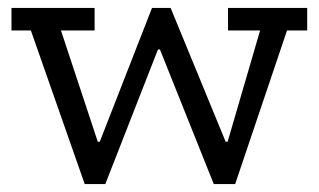

<svg xmlns="http://www.w3.org/2000/svg" viewBox="-20 -465 806 485"><path d="M705 -388 574 0H520L384 -340H379L246 0H194L58 -388H9V-445H219V-388H134L227 -107H232L364 -445H411L550 -107H555L637 -388H556V-445H756V-388Z"/></svg>

Font: Zilla Slab Regular
Style: Regular
Weight: 400
Designer: Typotheque.com
Foundry: Typotheque type foundry
Version: Version 1.0; 2017